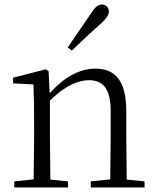

<svg xmlns="http://www.w3.org/2000/svg" viewBox="-20 -830 695 850"><path d="M280 -620 298 -606C341 -647 382 -687 423 -722C451 -748 462 -763 462 -779C462 -799 446 -810 431 -810C414 -810 401 -799 381 -768C348 -719 314 -670 280 -620ZM467 0H620V-27L541 -35L539 -227V-338C539 -474 489 -526 403 -526C337 -526 269 -494 200 -417L195 -515L182 -523L38 -486V-461L128 -456C130 -406 131 -353 131 -285V-227L129 -36L43 -27V0H281V-27L203 -35L201 -227V-384C271 -455 331 -475 374 -475C434 -475 470 -440 470 -339V-227L468 -36L382 -27V0Z"/></svg>

Font: Noto Serif TC Light
Style: Regular
Weight: 300
Designer: Ryoko NISHIZUKA 西塚涼子 (kana & ideographs); Frank Grießhammer (Latin, Greek & Cyrillic); Wenlong ZHANG 张文龙 (bopomofo); San
Foundry: Adobe
Version: Version 2.001;hotconv 1.1.0;makeotfexe 2.6.0